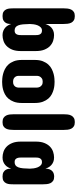

<svg xmlns="http://www.w3.org/2000/svg" viewBox="524 -1248 728 1816"><g transform="rotate(90 888.0 -340.0)"><path d="M58.6 -572.3Q58.6 -593.3 60.8 -613.5Q63 -633.8 70.6 -649.2Q78.1 -664.6 92.8 -674.1Q107.4 -683.6 131.8 -683.6Q157.2 -683.6 172.4 -674.1Q187.5 -664.6 195.1 -649.2Q202.6 -633.8 204.8 -613.5Q207 -593.3 207 -572.3V-405.3Q211.4 -419.9 219.5 -434.6Q227.5 -449.2 240.2 -460.9Q252.9 -472.7 270.8 -480Q288.6 -487.3 312.5 -487.3Q339.4 -487.3 366.2 -478.5Q393.1 -469.7 414.6 -449.5Q436 -429.2 449.5 -396.2Q462.9 -363.3 462.9 -314.5V-172.9Q462.9 -124.5 449.5 -91.6Q436 -58.6 414.6 -38.1Q393.1 -17.6 366.2 -8.8Q339.4 0 312.5 0Q288.6 0 270.8 -7.6Q252.9 -15.1 240.2 -26.9Q227.5 -38.6 219.5 -53.2Q211.4 -67.9 207 -82Q207 -72.3 205.3 -58.1Q203.6 -43.9 196.3 -31Q189 -18.1 173.8 -9Q158.7 0 131.8 0Q105.5 0 90.8 -9.5Q76.2 -19 68.8 -34.7Q61.5 -50.3 60.1 -70.1Q58.6 -89.8 58.6 -110.4ZM312.5 -303.7Q312.5 -316.4 311.5 -328.9Q310.5 -341.3 306.2 -351.1Q301.8 -360.8 293.2 -366.9Q284.7 -373 269.5 -373Q250.5 -373 238.3 -360.8Q226.1 -348.6 219.2 -331.1Q212.4 -313.5 209.7 -293.7Q207 -273.9 207 -258.8Q207.5 -221.2 210.2 -194.1Q212.9 -167 219.7 -149.2Q226.6 -131.3 238.5 -122.8Q250.5 -114.3 269.5 -114.3Q284.7 -114.3 293.2 -120.4Q301.8 -126.5 306.2 -136.7Q310.5 -147 311.5 -159.7Q312.5 -172.4 312.5 -185.5Z M546.9 -304.7Q546.9 -349.6 559.1 -380.9Q571.3 -412.1 590.6 -433.1Q609.9 -454.1 633.5 -465.8Q657.2 -477.5 680.2 -483.4Q703.1 -489.3 722.9 -490.7Q742.7 -492.2 753.9 -492.2Q765.1 -492.2 784.7 -490.7Q804.2 -489.3 826.4 -483.4Q848.6 -477.5 871.3 -465.8Q894 -454.1 912.4 -433.1Q930.7 -412.1 942.4 -380.9Q954.1 -349.6 954.1 -304.7V-183.6Q954.1 -138.7 942.4 -107.4Q930.7 -76.2 912.4 -55.2Q894 -34.2 871.3 -22.5Q848.6 -10.7 826.4 -4.9Q804.2 1 784.7 2.4Q765.1 3.9 753.9 3.9Q742.7 3.9 722.9 2.4Q703.1 1 680.2 -4.9Q657.2 -10.7 633.5 -22.5Q609.9 -34.2 590.6 -55.2Q571.3 -76.2 559.1 -107.4Q546.9 -138.7 546.9 -183.6ZM697.3 -149.4Q697.8 -135.3 704.1 -124.5Q709.5 -114.7 720.9 -107.2Q732.4 -99.6 753.9 -99.6Q774.4 -99.6 785.4 -107.2Q796.4 -114.7 801.8 -124.5Q807.6 -135.3 808.6 -149.4V-326.2Q807.6 -340.8 801.8 -353Q796.4 -362.8 785.4 -371.3Q774.4 -379.9 753.9 -379.9Q732.4 -379.9 720.9 -371.3Q709.5 -362.8 704.1 -353Q697.8 -340.8 697.3 -326.2Z M1060.5 -575.2Q1060.5 -595.7 1062.7 -615.2Q1064.9 -634.8 1072.8 -649.9Q1080.6 -665 1095.2 -674.3Q1109.9 -683.6 1134.8 -683.6Q1160.2 -683.6 1174.8 -674.3Q1189.5 -665 1197 -649.9Q1204.6 -634.8 1206.8 -615.2Q1209 -595.7 1209 -575.2V-109.4Q1209 -88.9 1206.8 -69.1Q1204.6 -49.3 1197 -33.9Q1189.5 -18.6 1174.8 -9.3Q1160.2 0 1134.8 0Q1109.9 0 1095.2 -9.3Q1080.6 -18.6 1072.8 -33.9Q1064.9 -49.3 1062.7 -69.1Q1060.5 -88.9 1060.5 -109.4Z M1723.6 -110.4Q1723.6 -89.8 1722.2 -70.1Q1720.7 -50.3 1713.4 -34.7Q1706.1 -19 1691.4 -9.5Q1676.8 0 1650.4 0Q1623.5 0 1608.4 -9Q1593.3 -18.1 1585.9 -31Q1578.6 -43.9 1576.9 -58.1Q1575.2 -72.3 1575.2 -82Q1570.8 -67.9 1562.7 -53.2Q1554.7 -38.6 1542 -26.9Q1529.3 -15.1 1511.5 -7.6Q1493.7 0 1469.7 0Q1442.9 0 1416 -8.8Q1389.2 -17.6 1367.7 -38.1Q1346.2 -58.6 1332.8 -91.6Q1319.3 -124.5 1319.3 -172.9V-314.5Q1319.3 -363.3 1332.8 -396.2Q1346.2 -429.2 1367.7 -449.5Q1389.2 -469.7 1416 -478.5Q1442.9 -487.3 1469.7 -487.3Q1493.7 -487.3 1511.5 -480Q1529.3 -472.7 1542 -460.9Q1554.7 -449.2 1562.7 -434.6Q1570.8 -419.9 1575.2 -405.3Q1575.2 -429.7 1582 -445.8Q1588.9 -461.9 1599.6 -471.4Q1610.4 -481 1623.8 -484.6Q1637.2 -488.3 1650.4 -488.3Q1674.8 -488.3 1689.5 -478.8Q1704.1 -469.2 1711.7 -453.9Q1719.2 -438.5 1721.4 -418.2Q1723.6 -397.9 1723.6 -377ZM1469.7 -185.5Q1469.7 -172.4 1470.7 -159.7Q1471.7 -147 1476.1 -136.7Q1480.5 -126.5 1489 -120.4Q1497.6 -114.3 1512.7 -114.3Q1531.7 -114.3 1543.7 -122.8Q1555.7 -131.3 1562.5 -149.2Q1569.3 -167 1572 -194.1Q1574.7 -221.2 1575.2 -258.8Q1575.2 -273.9 1572.5 -293.7Q1569.8 -313.5 1563 -331.1Q1556.2 -348.6 1543.9 -360.8Q1531.7 -373 1512.7 -373Q1497.6 -373 1489 -366.9Q1480.5 -360.8 1476.1 -351.1Q1471.7 -341.3 1470.7 -328.9Q1469.7 -316.4 1469.7 -303.7Z"/></g></svg>

Font: Concert One
Style: Regular
Weight: 400
Version: Version 1.003